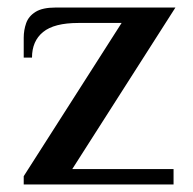

<svg xmlns="http://www.w3.org/2000/svg" viewBox="-20 -490 513 510"><path d="M43 0V-22L303 -429H188Q124 -429 94.5 -405Q65 -381 65 -337H43V-390Q43 -410 49.5 -428.5Q56 -447 74.5 -458.5Q93 -470 128 -470H446L172 -41H441V0Z"/></svg>

Font: El Messiri Medium
Style: Regular
Weight: 500
Designer: Mohamed Gaber
Foundry: Kief Type Foundry
Version: Version 2.020; ttfautohint (v1.8.3)